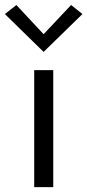

<svg xmlns="http://www.w3.org/2000/svg" viewBox="-34 -766 358 786"><path d="M184 0H106V-479H184ZM144.5 -553.5 -14 -708.5 33 -745.5 144.5 -626 257 -745.5 303.5 -708.5Z"/></svg>

Font: Betina Sans
Style: Regular
Weight: 400
Designer: Jonathan Pinhorn (font) & Cristiano Sobral (main changes)
Version: Version 2.001;April 28, 2021;FontCreator 13.0.0.2655 32-bit;